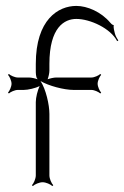

<svg xmlns="http://www.w3.org/2000/svg" viewBox="-20 -616 420 649"><path d="M7 -303 10 -300C15 -305 30 -312 40 -312H60C75 -312 100 -318 114 -325C107 -311 101 -286 101 -271V-23C101 -12 94 4 88 10L91 13C97 7 113 0 124 0C135 0 151 7 157 13L160 10C154 4 147 -12 147 -23V-231C147 -262 135 -315 117 -342C144 -326 196 -312 229 -312H289C299 -312 314 -305 319 -300L322 -303C317 -308 310 -323 310 -333C310 -343 317 -358 322 -363L319 -366C314 -361 299 -354 289 -354H170C162 -354 149 -351 141 -348C144 -356 147 -369 147 -377V-400C147 -524 198 -552 238 -552C285 -552 354 -520 376 -477L380 -479C376 -485 370 -495 368 -504C367 -507 362 -527 365 -530L362 -532C361 -531 354 -537 353 -539C322 -576 275 -596 238 -596C177 -596 101 -550 101 -400V-377C101 -371 101 -355 106 -350C106 -349 107 -349 107 -348C99 -351 86 -354 78 -354H40C30 -354 15 -361 10 -366L7 -363C12 -358 19 -343 19 -333C19 -323 12 -308 7 -303Z"/></svg>

Font: Armata Saber
Style: Rg
Weight: 400
Designer: Jasper
Foundry: Cannot Into Space Fonts
Version: Version 0.970